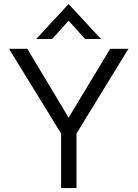

<svg xmlns="http://www.w3.org/2000/svg" viewBox="-20 -954 698 974"><path d="M368 0H290V-276.5L25.5 -706.5H118.5L328 -357L539 -706.5H631.5L368 -276.5ZM492.5 -756H412L328 -849L244.5 -756H163.5L328 -933.5Z"/></svg>

Font: Acari Sans
Style: Regular
Weight: 400
Designer: Alfredo Marco Pradil and Stefan Peev (font) & Cristiano Sobral (main changes)
Foundry: Alfredo Marco Pradil and Stefan Peev (font) & Cristiano Sobral (main changes)
Version: Version 1.063; ttfautohint (v1.8.3)